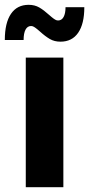

<svg xmlns="http://www.w3.org/2000/svg" viewBox="-35 -777 370 797"><path d="M72 -538H228V0H72ZM131 -646Q129 -648 120.5 -655Q112 -662 106 -665.5Q100 -669 94 -669Q79 -669 71 -654Q63 -639 63 -611H-15Q-15 -682 10.5 -719.5Q36 -757 84 -757Q109 -757 128 -746Q147 -735 169 -715Q171 -713 179.5 -706Q188 -699 194 -695.5Q200 -692 206 -692Q221 -692 229 -706.5Q237 -721 237 -747H315Q315 -678 289.5 -641Q264 -604 216 -604Q191 -604 172 -615Q153 -626 131 -646Z"/></svg>

Font: Montserrat Alternates
Style: Bold
Weight: 700
Designer: Julieta Ulanovsky
Foundry: Julieta Ulanovsky
Version: Version 7.200